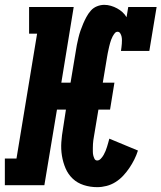

<svg xmlns="http://www.w3.org/2000/svg" viewBox="-41 -764 666 792"><path d="M360 8Q331 8 304.5 -0.5Q278 -9 259 -27Q240 -45 229.5 -69.5Q219 -94 214.5 -121.5Q210 -149 212 -177.5Q214 -206 219 -234L231 -312H194L142 0H-21V-110H27L112 -625H79V-735H263L212 -423H250L271 -549Q273 -564 276 -578.5Q279 -593 282.5 -608Q286 -623 291 -637.5Q296 -652 302 -666Q308 -680 315.5 -694Q323 -708 333.5 -720Q344 -732 359 -738Q374 -744 389 -744Q403 -744 416.5 -740Q430 -736 442 -729.5Q454 -723 464 -714Q474 -705 481 -693L488 -735H605L575 -554H458Q459 -561 460 -568.5Q461 -576 461.5 -583.5Q462 -591 462 -598.5Q462 -606 460.5 -613Q459 -620 455 -626.5Q451 -633 444 -633Q437 -633 432 -626.5Q427 -620 423.5 -613.5Q420 -607 417.5 -600Q415 -593 413 -586Q411 -579 409.5 -572.5Q408 -566 406.5 -559Q405 -552 403.5 -545Q402 -538 401 -531L383 -423H431L413 -312H365L349 -216Q348 -209 346.5 -201Q345 -193 344 -185.5Q343 -178 342.5 -170Q342 -162 342 -154.5Q342 -147 342 -139Q342 -131 343.5 -124Q345 -117 348.5 -109.5Q352 -102 360 -102Q368 -102 375 -109.5Q382 -117 386.5 -125Q391 -133 394.5 -141.5Q398 -150 400.5 -158.5Q403 -167 405.5 -175.5Q408 -184 410 -192L528 -143Q522 -124 513 -106Q504 -88 492.5 -71Q481 -54 467 -39Q453 -24 435.5 -13Q418 -2 398.5 3Q379 8 360 8Z"/></svg>

Font: Iosevka Slab XBdEx
Style: Italic
Weight: 800
Width: 7
Italic angle: -9°
Monospace: yes
Designer: Belleve Invis
Foundry: Belleve Invis
Version: Version 11.1.1; ttfautohint (v1.8.3)